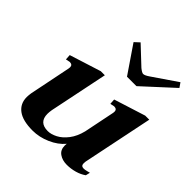

<svg xmlns="http://www.w3.org/2000/svg" viewBox="-200 -882 1036 1036"><g transform="rotate(45 318.0 -364.5)"><path d="M363 -556 256 -713 284 -739 385 -644Q405 -628 414 -628Q426 -628 449 -644L588 -739L606 -713L435 -556ZM548 -40Q557 -40 570.5 -43.5Q584 -47 588 -48L582 -23Q560 -7 530 1.5Q500 10 469 10Q435 10 411.5 -6.5Q388 -23 388 -56Q388 -65 389 -70Q359 -34 309 -12Q259 10 208 10Q133 10 95.5 -18Q58 -46 58 -96Q58 -112 61 -128L109 -365Q110 -369 110 -375Q110 -394 88 -394Q86 -394 64 -389L62 -420L242 -477H273L204 -142Q201 -124 201 -111Q201 -46 268 -46Q293 -46 322 -61Q351 -76 375.5 -108Q400 -140 412 -188L448 -365Q449 -369 449 -375Q449 -394 427 -394Q425 -394 403 -389L401 -420L581 -477H612L529 -74Q528 -69 528 -60Q528 -40 548 -40Z"/></g></svg>

Font: Taviraj SemiBold
Style: Italic
Weight: 600
Italic angle: -12°
Designer: Katatrad Team
Foundry: CadsonDemak
Version: Version 1.001